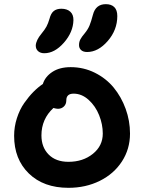

<svg xmlns="http://www.w3.org/2000/svg" viewBox="-20 -980 694 923"><path d="M398.9 -730Q379.9 -730 369.9 -739.3Q359.9 -748.5 359.9 -763.2Q359.9 -778.3 366.2 -790.5Q372.6 -802.7 387.2 -819.8Q402.8 -838.9 410.4 -857.4Q418 -876 426.8 -909.2Q439.9 -960 488.8 -960Q515.1 -960 529.5 -945.8Q543.9 -931.6 543.9 -902.8Q543.9 -835.9 498 -783Q452.1 -730 398.9 -730ZM192.9 -724.1Q174.3 -724.1 163.1 -734.1Q151.9 -744.1 151.9 -761.2Q153.3 -786.6 179.2 -817.9Q195.3 -837.4 203.4 -852.3Q211.4 -867.2 217.8 -889.2Q224.6 -916 238.5 -927Q252.4 -938 274.9 -938Q302.2 -938 317.9 -923.8Q333.5 -909.7 333 -882.8Q331.5 -825.2 287.1 -774.7Q242.7 -724.1 192.9 -724.1ZM309.1 -77.1Q189.5 -77.1 118.7 -146Q47.9 -214.8 47.9 -327.1Q47.9 -370.6 61.3 -412.1Q74.7 -453.6 96.4 -484.6Q118.2 -515.6 140.6 -538.3Q163.1 -561 186 -576.2Q196.8 -611.3 231.7 -634.3Q266.6 -657.2 319.8 -657.2Q381.8 -657.2 435.8 -630.4Q489.7 -603.5 526.4 -559.1Q563 -514.6 584 -457Q605 -399.4 605 -337.9Q605 -263.7 566.2 -203.9Q527.3 -144 459.7 -110.6Q392.1 -77.1 309.1 -77.1ZM179.2 -329.1Q179.2 -272 213.9 -237.1Q248.5 -202.1 309.1 -202.1Q378.9 -202.1 426.5 -240.5Q474.1 -278.8 474.1 -337.9Q474.1 -382.3 456.5 -426.3Q439 -470.2 406 -500Q373 -529.8 334 -529.8Q298.8 -529.8 298.8 -498Q298.8 -479 287.1 -468Q275.4 -457 258.8 -457Q250.5 -457 236.8 -460.9Q179.2 -407.7 179.2 -329.1Z"/></svg>

Font: Shantell Sans Irregular Bouncy
Style: Regular
Weight: 600
Designer: Stephen Nixon, Anya Danilova, Shantell Martin
Foundry: Arrow Type
Version: Version 1.006;[9816181b4]